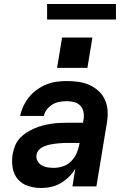

<svg xmlns="http://www.w3.org/2000/svg" viewBox="-20 -934 640 962"><path d="M187 8Q153 8 121.5 -2Q90 -12 69.5 -36Q49 -60 43.5 -93Q38 -126 43 -160Q47 -181 55 -202Q63 -223 77.5 -239.5Q92 -256 111.5 -268.5Q131 -281 151 -290Q171 -299 192 -304.5Q213 -310 234.5 -313.5Q256 -317 277 -318Q298 -319 318 -319H396L399 -338Q402 -356 398 -374.5Q394 -393 381.5 -405.5Q369 -418 351.5 -422.5Q334 -427 315 -427Q297 -427 279 -424Q261 -421 244.5 -411.5Q228 -402 215.5 -386.5Q203 -371 200 -353H81Q86 -378 97.5 -402.5Q109 -427 126 -448Q143 -469 165.5 -485Q188 -501 213 -511Q238 -521 263.5 -524.5Q289 -528 314 -528Q344 -528 373 -524Q402 -520 427.5 -508.5Q453 -497 473.5 -478.5Q494 -460 505.5 -434.5Q517 -409 519 -380Q521 -351 516 -321L463 0H343L357 -88Q344 -66 325 -47.5Q306 -29 283.5 -16Q261 -3 236 2.5Q211 8 187 8ZM250 -93Q273 -93 296.5 -101Q320 -109 337.5 -127Q355 -145 364.5 -167.5Q374 -190 378 -213L379 -218H318Q308 -218 297 -217.5Q286 -217 275 -216Q264 -215 253 -213.5Q242 -212 231.5 -210Q221 -208 210 -204Q199 -200 189 -194.5Q179 -189 172 -179.5Q165 -170 163 -159Q160 -143 167.5 -128.5Q175 -114 188.5 -106Q202 -98 218 -95.5Q234 -93 250 -93ZM418 -594H266L291 -746H443ZM216 -836V-914H561V-836Z"/></svg>

Font: Iosevka SS04 Extended Oblique
Style: Bold
Weight: 700
Width: 7
Italic angle: -9°
Monospace: yes
Designer: Belleve Invis
Foundry: Belleve Invis
Version: Version 19.0.0; ttfautohint (v1.8.4)